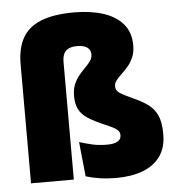

<svg xmlns="http://www.w3.org/2000/svg" viewBox="-50 -723 721 780"><g transform="rotate(-5 310.0 -333.5)"><path d="M46 0V-486.5Q46 -550 69.5 -592.2Q93 -634.5 144.8 -655.5Q196.5 -676.5 281 -676.5Q347 -676.5 398.2 -660.2Q449.5 -644 479 -610Q508.5 -576 508.5 -522.5Q508.5 -494 499.5 -473.5Q490.5 -453 477.5 -437.8Q464.5 -422.5 451.5 -410.5Q438.5 -398.5 429.5 -387.2Q420.5 -376 420.5 -363.5V-362.5Q420.5 -346 434.8 -336Q449 -326 495 -305Q526.5 -291 549.8 -273.8Q573 -256.5 585.8 -229Q598.5 -201.5 598.5 -155.5V-151Q598.5 -97 572.8 -61.5Q547 -26 501 -8.8Q455 8.5 393.5 8.5Q358.5 8.5 326.5 3.8Q294.5 -1 269.5 -9L255 -150Q280 -142 307 -135.8Q334 -129.5 367 -129.5Q396.5 -129.5 410.8 -138.2Q425 -147 425 -162V-163Q425 -173.5 419.2 -180.8Q413.5 -188 400.5 -195Q387.5 -202 365 -211.5Q324 -229 299 -245Q274 -261 262.5 -282.5Q251 -304 251 -338V-339.5Q251 -366 259.5 -386Q268 -406 280.8 -421.2Q293.5 -436.5 306.2 -449.2Q319 -462 327.5 -474Q336 -486 336 -499.5Q336 -512.5 329.8 -521.2Q323.5 -530 311.2 -534.5Q299 -539 280.5 -539Q258 -539 244.8 -531.8Q231.5 -524.5 226 -511.2Q220.5 -498 220.5 -479.5V0Z"/></g></svg>

Font: Anek Devanagari ExtraBold
Style: Regular
Weight: 800
Designer: Kailash Malviya (Devanagari) & Yesha Goshar (Latin)
Foundry: Ek Type
Version: Version 1.003